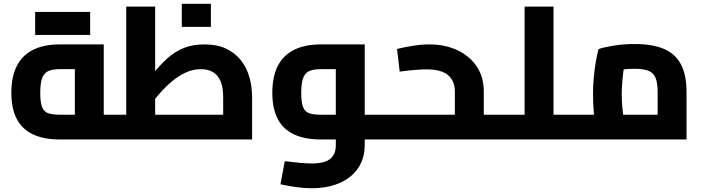

<svg xmlns="http://www.w3.org/2000/svg" viewBox="-20 -738 3720 1016"><path d="M296 0Q212 0 154.5 -27Q97 -54 68.5 -109Q40 -164 40 -247Q40 -331 68.5 -388Q97 -445 154.5 -474Q212 -503 296 -503H529V-71H376V-398L407 -372H296Q262 -372 239 -363.5Q216 -355 204.5 -328.5Q193 -302 193 -247Q193 -196 203 -171Q213 -146 236 -138.5Q259 -131 296 -131H633V0ZM633 0V-131Q639 -131 642.5 -126.5Q646 -122 648.5 -113.5Q651 -105 652 -93Q653 -81 653 -66Q653 -51 652 -38.5Q651 -26 648.5 -17.5Q646 -9 642.5 -4.5Q639 0 633 0ZM166 -553V-675H320V-553ZM303 -553V-675H457V-553Z M578 0V-131H1288L1161 -22V-224Q1161 -278 1146.5 -310Q1132 -342 1106 -357Q1080 -372 1044 -372Q1001 -372 962.5 -354Q924 -336 890.5 -308Q857 -280 829 -248Q801 -216 779 -187Q757 -158 743 -141L711 -245Q755 -303 792 -350Q829 -397 868 -431.5Q907 -466 953.5 -484.5Q1000 -503 1063 -503Q1128 -503 1175.5 -481Q1223 -459 1254 -420Q1285 -381 1299.5 -330.5Q1314 -280 1314 -224V0ZM648 -131V-703H801V-131ZM578 0Q573 0 569 -4.5Q565 -9 563 -17.5Q561 -26 559.5 -38.5Q558 -51 558 -66Q558 -86 560 -100.5Q562 -115 566.5 -123Q571 -131 578 -131ZM942 -596V-718H1096V-596Z M1910 0V-131H2014V0ZM1629 258Q1591 258 1550 252.5Q1509 247 1464 237L1487 115Q1536 121 1570.5 124Q1605 127 1629 127Q1697 127 1727 103Q1757 79 1757 30V-394L1788 -372H1677Q1643 -372 1620 -363.5Q1597 -355 1585.5 -328.5Q1574 -302 1574 -247Q1574 -196 1584 -171Q1594 -146 1617 -138.5Q1640 -131 1677 -131H1757V0H1677Q1593 0 1535.5 -27Q1478 -54 1449.5 -109Q1421 -164 1421 -247Q1421 -331 1449.5 -388Q1478 -445 1535.5 -474Q1593 -503 1677 -503H1910V30Q1910 100 1875 151.5Q1840 203 1777 230.5Q1714 258 1629 258ZM2014 0V-131Q2020 -131 2023.5 -126.5Q2027 -122 2029.5 -113.5Q2032 -105 2033 -93Q2034 -81 2034 -66Q2034 -51 2033 -38.5Q2032 -26 2029.5 -17.5Q2027 -9 2023.5 -4.5Q2020 0 2014 0Z M2540 0V-131H2645V0ZM2014 0V-131H2440L2387 -90V-252Q2387 -310 2351 -340.5Q2315 -371 2235 -371Q2213 -371 2176 -368Q2139 -365 2095 -359L2081 -479Q2123 -489 2166.5 -496Q2210 -503 2251 -503Q2335 -503 2400 -472.5Q2465 -442 2502.5 -386.5Q2540 -331 2540 -252V0ZM2014 0Q2009 0 2005 -4.5Q2001 -9 1999 -17.5Q1997 -26 1995.5 -38.5Q1994 -51 1994 -66Q1994 -86 1996 -100.5Q1998 -115 2002.5 -123Q2007 -131 2014 -131ZM2645 0V-131Q2650 -131 2654 -126.5Q2658 -122 2660 -113.5Q2662 -105 2663.5 -93Q2665 -81 2665 -66Q2665 -51 2663.5 -38.5Q2662 -26 2660 -17.5Q2658 -9 2654 -4.5Q2650 0 2645 0Z M2909 0V-131H3013V0ZM2756 0V-703H2909V0ZM2645 0V-131H2756V0ZM2645 0Q2640 0 2636 -4.5Q2632 -9 2630 -17.5Q2628 -26 2626.5 -38.5Q2625 -51 2625 -66Q2625 -86 2627 -100.5Q2629 -115 2633.5 -123Q2638 -131 2645 -131ZM3013 0V-131Q3019 -131 3022.5 -126.5Q3026 -122 3028.5 -113.5Q3031 -105 3032 -93Q3033 -81 3033 -66Q3033 -51 3032 -38.5Q3031 -26 3028.5 -17.5Q3026 -9 3022.5 -4.5Q3019 0 3013 0Z M3012 0V-131H3522L3460 -76V-249Q3460 -298 3449.5 -325Q3439 -352 3412.5 -363Q3386 -374 3339 -374Q3298 -374 3259.5 -369Q3221 -364 3199 -355L3294 -443Q3288 -421 3282.5 -386Q3277 -351 3273.5 -312.5Q3270 -274 3270 -238Q3270 -205 3273.5 -168Q3277 -131 3281.5 -102.5Q3286 -74 3288 -64L3143 -23Q3138 -38 3132 -70Q3126 -102 3122 -145.5Q3118 -189 3118 -238Q3118 -287 3122.5 -333.5Q3127 -380 3134 -418Q3141 -456 3147 -478Q3171 -487 3223.5 -496Q3276 -505 3339 -505Q3431 -505 3491.5 -480Q3552 -455 3582.5 -399Q3613 -343 3613 -248V0ZM3013 0Q3008 0 3004 -4.5Q3000 -9 2998 -17.5Q2996 -26 2994.5 -38.5Q2993 -51 2993 -66Q2993 -86 2995 -100.5Q2997 -115 3001.5 -123Q3006 -131 3013 -131Z"/></svg>

Font: Cairo Play ExtraBold
Style: Regular
Weight: 800
Version: Version 3.119